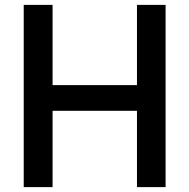

<svg xmlns="http://www.w3.org/2000/svg" viewBox="-20 -765 774 785"><path d="M77 0H195V-312H540V0H657V-745H540V-417H195V-745H77Z"/></svg>

Font: Custom Plus Jakarta Sans SemiBold
Style: Regular
Weight: 600
Designer: Gumpita Rahayu & FullSphere
Foundry: Tokotype & FullSphere
Version: Version 1.001;hotconv 1.0.117;makeotfexe 2.5.65602